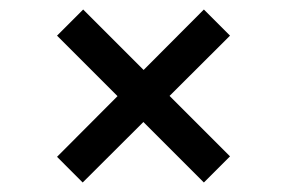

<svg xmlns="http://www.w3.org/2000/svg" viewBox="-20 -552 604 404"><path d="M155 -532 464 -223 409 -168 100 -477ZM409 -532 464 -477 154 -168 100 -222Z"/></svg>

Font: Pathway Extreme 72pt SemiBold
Style: Regular
Weight: 600
Designer: Eduardo Rodriguez Tunni
Foundry: Eduardo Rodriguez Tunni
Version: Version 1.001;gftools[0.9.26]